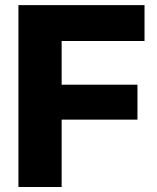

<svg xmlns="http://www.w3.org/2000/svg" viewBox="-20 -748 628 768"><path d="M53.7 0V-727.5H558.1V-584H226.6V-409.2H529.8V-269.5H226.6V0Z"/></svg>

Font: Inter 20pt ExtraBold
Style: Regular
Weight: 800
Version: Version 4.001;git-66647c0bb